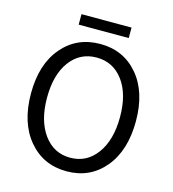

<svg xmlns="http://www.w3.org/2000/svg" viewBox="-128 -990 997 1107"><g transform="rotate(15 370.5 -436.5)"><path d="M57.6 -369.1Q57.6 -543 144.5 -645Q231.4 -747.1 371.1 -747.1Q510.7 -747.1 597.2 -645Q683.6 -543 683.6 -369.1Q683.6 -194.3 597.2 -90.8Q510.7 12.7 371.1 12.7Q231.4 12.7 144.5 -90.8Q57.6 -194.3 57.6 -369.1ZM371.1 -666Q271.5 -666 212.4 -585.9Q153.3 -505.9 153.3 -369.1Q153.3 -232.4 212.9 -150.4Q272.5 -68.4 371.1 -68.4Q469.7 -68.4 529.3 -150.4Q588.9 -232.4 588.9 -369.1Q588.9 -505.9 529.3 -585.9Q469.7 -666 371.1 -666ZM220.7 -822.3V-884.8H519.5V-822.3Z"/></g></svg>

Font: Gen Shin Gothic Regular
Style: Regular
Weight: 400
Designer: [Source Han Sans]
Ryoko NISHIZUKA  (kana & ideographs); Paul D. Hunt (Latin, Greek & Cyrillic); Wenlong ZHANG  (bopomofo
Version: Version 1.002.20150607